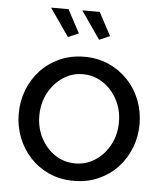

<svg xmlns="http://www.w3.org/2000/svg" viewBox="-53 -777 705 834"><g transform="rotate(5 299.5 -360.5)"><path d="M299 10Q240 10 192 -11.5Q144 -33 109 -70.5Q74 -108 55 -157Q36 -206 36 -260Q36 -315 55 -364Q74 -413 109 -450.5Q144 -488 192.5 -509.5Q241 -531 300 -531Q358 -531 406 -509.5Q454 -488 489.5 -450.5Q525 -413 544 -364Q563 -315 563 -260Q563 -206 544 -157Q525 -108 490 -70.5Q455 -33 406.5 -11.5Q358 10 299 10ZM126 -259Q126 -205 149.5 -161Q173 -117 212 -91.5Q251 -66 299 -66Q347 -66 386.5 -92Q426 -118 449.5 -162.5Q473 -207 473 -261Q473 -315 449.5 -359Q426 -403 386.5 -429Q347 -455 299 -455Q251 -455 212 -428.5Q173 -402 149.5 -358Q126 -314 126 -259ZM272 -731H348L402 -630L356 -610ZM136 -731H212L266 -630L220 -610Z"/></g></svg>

Font: Raleway Thin Medium
Style: Regular
Weight: 500
Version: Version 4.026